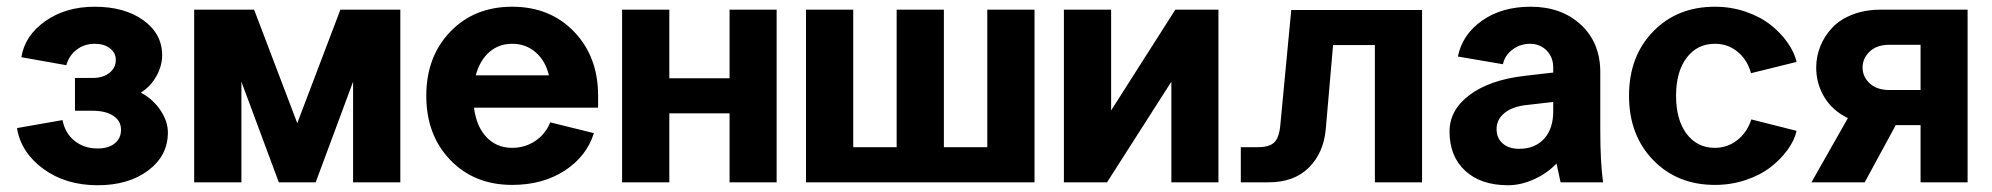

<svg xmlns="http://www.w3.org/2000/svg" viewBox="-20 -545 5954 574"><path d="M256.8 -213.9H204.1V-312H257.8Q288.1 -312 307.1 -327.1Q326.2 -342.3 326.2 -366.2Q326.2 -387.2 308.6 -400.6Q291 -414.1 263.2 -414.1Q232.4 -414.1 209.5 -396.7Q186.5 -379.4 178.2 -350.1L43.9 -374Q54.2 -438.5 115.2 -481.7Q176.3 -524.9 263.2 -524.9Q352.5 -524.9 408.7 -484.4Q464.8 -443.8 464.8 -379.9Q464.8 -347.7 447 -316.4Q429.2 -285.2 400.9 -268.1Q436.5 -249.5 459.2 -216.1Q481.9 -182.6 481.9 -148.9Q481.9 -79.6 423.1 -35.4Q364.3 8.8 272 8.8Q176.3 8.8 109.4 -40.3Q42.5 -89.4 30.8 -162.1L167 -186Q174.3 -147 202.9 -124Q231.4 -101.1 272 -101.1Q304.2 -101.1 323 -116.2Q341.8 -131.3 341.8 -157.2Q341.8 -183.6 318.8 -198.7Q295.9 -213.9 256.8 -213.9Z M923.8 0H813.5L701.7 -300.8V0H560.5V-516.1H739.7L868.7 -176.8L997.6 -516.1H1176.8V0H1035.6V-300.8Z M1254.4 -258.8Q1254.4 -375.5 1326.2 -450.2Q1397.9 -524.9 1511.2 -524.9Q1624.5 -524.9 1696.3 -450.2Q1768.1 -375.5 1768.1 -258.8V-223.1H1397Q1404.3 -166.5 1434.6 -134.8Q1464.8 -103 1511.2 -103Q1549.3 -103 1580.1 -123.5Q1610.8 -144 1625 -179.2L1755.4 -147Q1733.9 -77.6 1668.2 -34.9Q1602.5 7.8 1511.2 7.8Q1397.9 7.8 1326.2 -66.7Q1254.4 -141.1 1254.4 -258.8ZM1511.2 -414.1Q1471.2 -414.1 1442.9 -389.4Q1414.6 -364.7 1402.3 -319.8H1621.1Q1610.4 -363.8 1581.1 -388.9Q1551.8 -414.1 1511.2 -414.1Z M1839.8 -516.1H1981V-311H2161.1V-516.1H2301.8V0H2161.1V-206.1H1981V0H1839.8Z M3072.8 0H2389.6V-516.1H2530.8V-105H2660.6V-516.1H2801.8V-105H2931.6V-516.1H3072.8Z M3160.6 -516.1H3301.8V-214.8L3493.7 -516.1H3622.6V0H3481.9V-300.8L3289.6 0H3160.6Z M3840.3 -515.1H4231.4V0H4090.3V-410.2H3965.3L3943.4 -158.2Q3937 -87.9 3892.8 -43.9Q3848.6 0 3773.4 0H3689.5V-105H3740.7Q3774.4 -105 3789.3 -119.1Q3804.2 -133.3 3807.6 -170.9Z M4772.5 0H4645.5Q4645 -2.9 4639.4 -28.1Q4633.8 -53.2 4633.3 -56.2Q4605 -26.4 4565.7 -8.8Q4526.4 8.8 4488.3 8.8Q4407.2 8.8 4360.4 -34.4Q4313.5 -77.6 4313.5 -151.9Q4313.5 -216.3 4373.3 -261Q4433.1 -305.7 4535.2 -317.9L4623.5 -328.1V-342.8Q4623.5 -374 4603.8 -394Q4584 -414.1 4554.2 -414.1Q4524.9 -414.1 4502 -397Q4479 -379.9 4473.1 -353L4338.4 -376Q4352.1 -442.4 4411.1 -483.6Q4470.2 -524.9 4556.2 -524.9Q4647.9 -524.9 4706.1 -471.2Q4764.2 -417.5 4764.2 -329.1V-154.8Q4764.2 -59.6 4772.5 0ZM4521.5 -100.1Q4568.8 -100.1 4596.2 -130.1Q4623.5 -160.2 4623.5 -211.9V-240.2L4543.5 -231Q4502 -226.6 4478 -207.3Q4454.1 -188 4454.1 -159.2Q4454.1 -132.3 4472.4 -116.2Q4490.7 -100.1 4521.5 -100.1Z M5106.9 -524.9Q5155.3 -524.9 5198.7 -510Q5242.2 -495.1 5272.7 -471.2Q5303.2 -447.3 5323.7 -418.2Q5344.2 -389.2 5351.1 -359.9L5214.8 -326.2Q5203.6 -366.7 5174.6 -390.4Q5145.5 -414.1 5106.9 -414.1Q5053.7 -414.1 5022.2 -372.1Q4990.7 -330.1 4990.7 -258.8Q4990.7 -187 5022.2 -145Q5053.7 -103 5106.9 -103Q5144 -103 5173.6 -126Q5203.1 -148.9 5215.8 -188L5351.1 -153.8Q5344.7 -125.5 5324.2 -97.2Q5303.7 -68.8 5273.2 -45.2Q5242.7 -21.5 5199 -6.8Q5155.3 7.8 5106.9 7.8Q4994.1 7.8 4922.1 -66.7Q4850.1 -141.1 4850.1 -258.8Q4850.1 -376.5 4922.1 -450.7Q4994.1 -524.9 5106.9 -524.9Z M5862.3 0H5721.7V-170.9H5647.5L5554.7 0H5395.5L5504.4 -191.9Q5458 -214.4 5433.8 -254.9Q5409.7 -295.4 5409.7 -342.8Q5409.7 -376 5421.9 -406.5Q5434.1 -437 5457.3 -461.9Q5480.5 -486.8 5518.3 -501.5Q5556.2 -516.1 5602.5 -516.1H5862.3ZM5721.7 -275.9V-411.1H5628.4Q5590.8 -411.1 5569.6 -390.9Q5548.3 -370.6 5548.3 -342.8Q5548.3 -315.9 5569.6 -295.9Q5590.8 -275.9 5628.4 -275.9Z"/></svg>

Font: LT Superior
Style: Bold
Weight: 400
Designer: Daniel Lyons
Foundry: LyonsType
Version: Version 1.000